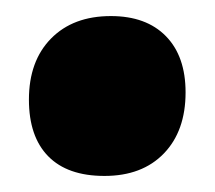

<svg xmlns="http://www.w3.org/2000/svg" viewBox="-20 -443 268 239"><path d="M118 -423Q162 -423 186.5 -398Q211 -373 211 -328Q211 -280 184 -252Q157 -224 110 -224Q64 -224 40 -248.5Q16 -273 16 -319Q16 -367 43.5 -395Q71 -423 118 -423Z"/></svg>

Font: Alegreya Sans Black
Style: Regular
Weight: 900
Designer: Juan Pablo del Peral
Foundry: Huerta Tipografica
Version: Version 2.007